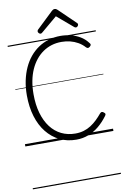

<svg xmlns="http://www.w3.org/2000/svg" viewBox="-149 -1212 1075 1670"><g transform="rotate(-10 389.0 -377.0)"><path d="M449 19Q367 19 301.5 -13.5Q236 -46 188.5 -105.5Q141 -165 115.5 -248.5Q90 -332 90 -435Q90 -503 102.5 -563.5Q115 -624 138.5 -675.5Q162 -727 195 -767Q228 -807 270 -835.5Q312 -864 361.5 -879Q411 -894 467 -894Q512 -894 556 -883.5Q600 -873 639 -850Q678 -827 707 -788Q715 -779 713.5 -772Q712 -765 703 -757Q693 -749 685.5 -749Q678 -749 669 -758Q644 -786 611.5 -804.5Q579 -823 542.5 -832Q506 -841 467 -841Q420 -841 379 -828.5Q338 -816 302.5 -791.5Q267 -767 238.5 -731.5Q210 -696 190 -651Q170 -606 159.5 -552Q149 -498 149 -435Q149 -341 170.5 -267Q192 -193 231.5 -141Q271 -89 326.5 -62Q382 -35 449 -35Q489 -35 523 -45Q557 -55 586.5 -74Q616 -93 641.5 -117.5Q667 -142 690 -170Q698 -179 706 -180Q714 -181 724 -172Q735 -164 735.5 -157.5Q736 -151 729 -141Q692 -91 648.5 -55Q605 -19 555 0Q505 19 449 19ZM301 -943Q294 -943 286.5 -950.5Q279 -958 279 -966Q279 -969 280 -972.5Q281 -976 284 -980L432 -1121Q438 -1126 443.5 -1129.5Q449 -1133 458 -1133Q467 -1133 472 -1129.5Q477 -1126 483 -1121L631 -978Q634 -975 635 -972Q636 -969 636 -966Q636 -958 629 -950.5Q622 -943 614 -943Q609 -943 605 -945Q601 -947 597 -951L458 -1069L318 -951Q314 -947 310 -945Q306 -943 301 -943ZM0 369H778V379H0ZM0 -20H778V0H0ZM0 -505H778V-500H0ZM0 -889H778V-879H0Z"/></g></svg>

Font: Playwrite HR Lijeva Guides
Style: Regular
Weight: 400
Designer: Veronika Burian, José Scaglione
Foundry: TypeTogether
Version: Version 1.003